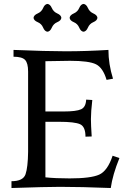

<svg xmlns="http://www.w3.org/2000/svg" viewBox="-20 -944 676 964"><path d="M536.1 0Q386.2 -5.9 282.2 -5.9Q211.9 -5.9 37.6 0V-34.2Q96.2 -34.2 108.2 -69.1Q120.1 -104 121.1 -181.2V-585Q121.1 -627 106 -643.1Q90.8 -659.2 47.9 -659.2V-693.4Q213.9 -686.5 309.6 -686.5Q413.6 -686.5 524.4 -693.4Q524.4 -622.6 547.4 -548.8L515.1 -543Q497.1 -603.5 462.2 -621.1Q427.2 -638.7 331.5 -638.7L208 -636.7V-384.3H299.3Q362.8 -384.3 387 -395.3Q411.1 -406.2 412.6 -443.8L443.4 -441.9Q436.5 -382.3 436.5 -346.2Q436.5 -317.4 440.4 -258.8L409.2 -257.8Q409.2 -308.1 382.1 -320.3Q355 -332.5 276.4 -332.5H208V-53.7Q257.3 -48.3 329.6 -48.3Q435.5 -48.3 477.8 -67.1Q520 -85.9 545.4 -162.1L579.6 -150.4Q545.4 -66.4 536.1 0ZM399.4 -784.7Q385.7 -786.1 377.7 -805.4Q369.6 -824.7 350.3 -832.8Q331.1 -840.8 329.6 -854.5Q331.1 -868.2 350.3 -876.5Q369.6 -884.8 377.7 -903.8Q385.7 -922.9 399.4 -924.3Q413.1 -922.9 421.4 -903.8Q429.7 -884.8 448.7 -876.5Q467.8 -868.2 469.2 -854.5Q467.8 -840.8 448.7 -832.8Q429.7 -824.7 421.4 -805.4Q413.1 -786.1 399.4 -784.7ZM218.3 -784.7Q204.6 -786.1 196.5 -805.4Q188.5 -824.7 169.2 -832.8Q149.9 -840.8 148.4 -854.5Q149.9 -868.2 169.2 -876.5Q188.5 -884.8 196.5 -903.8Q204.6 -922.9 218.3 -924.3Q231.9 -922.9 240.2 -903.8Q248.5 -884.8 267.6 -876.5Q286.6 -868.2 288.1 -854.5Q286.6 -840.8 267.6 -832.8Q248.5 -824.7 240.2 -805.4Q231.9 -786.1 218.3 -784.7Z"/></svg>

Font: Kelvinch
Style: Regular
Weight: 400
Designer: Paul James MIller
Foundry: High-Logic / Made with FontCreator
Version: Version 3.30 September 23, 2016